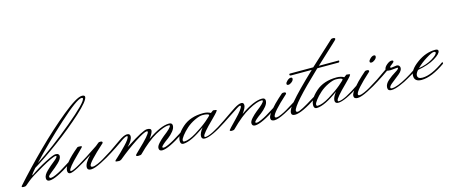

<svg xmlns="http://www.w3.org/2000/svg" viewBox="-144 -1049 3660 1560"><g transform="rotate(-15 1686.0 -269.0)"><path d="M564 -549Q564 -556 554 -556Q514 -556 356.5 -413Q199 -270 74 -136Q218 -229 391 -373Q564 -517 564 -549ZM134 -6Q134 7 147.5 7Q161 7 188 -5Q215 -17 236 -29.5Q257 -42 286.5 -60.5Q316 -79 318 -80L320 -65Q185 25 131 25Q105 25 105 -1Q105 -27 137.5 -58.5Q170 -90 202.5 -115Q235 -140 235 -151Q235 -155 228 -155Q205 -155 103 -97.5Q1 -40 -30 -13L-66 17Q-70 21 -86 21Q-102 21 -102 15Q-102 12 -98 7Q7 -111 137 -240Q267 -369 391.5 -470.5Q516 -572 561 -572Q585 -572 585 -557Q585 -525 484.5 -433.5Q384 -342 259 -250Q134 -158 44 -104Q9 -64 4 -53Q8 -53 10 -54Q74 -99 143 -134Q212 -169 230 -169Q248 -169 254.5 -162Q261 -155 261 -147Q261 -123 229.5 -93Q198 -63 166 -39Q134 -15 134 -6Z M417 -177Q422 -181 444 -179Q455 -177 455 -174.5Q455 -172 450 -166Q445 -160 402 -118Q313 -31 313 -9Q313 -4 319 -4Q353 -4 566 -148L593 -170Q598 -174 612 -173Q626 -172 626 -163Q626 -159 623 -156Q483 -30 483 -4Q483 7 499 7Q515 7 542 -5Q569 -17 590 -29.5Q611 -42 640.5 -60.5Q670 -79 672 -80L674 -65Q628 -35 569 -5Q510 25 479.5 25Q449 25 449 0Q449 -35 503 -91Q346 11 309 11Q287 11 287 -15Q287 -70 417 -177Z M767 -127Q719 -93 666 -60L663 -74L758 -140Q807 -175 833 -175Q859 -175 859 -153Q859 -120 813 -74L830 -84Q967 -173 1001 -173Q1035 -173 1035 -155Q1035 -135 1003 -92Q1117 -171 1186 -171Q1213 -171 1213 -148Q1213 -125 1193 -100.5Q1173 -76 1149 -58Q1085 -12 1085 0Q1085 7 1096.5 7Q1108 7 1135 -5Q1162 -17 1183 -29.5Q1204 -42 1233.5 -60.5Q1263 -79 1265 -80L1267 -65Q1132 25 1078 25Q1052 25 1052 0Q1052 -17 1073.5 -40.5Q1095 -64 1120 -84Q1189 -136 1189 -153Q1189 -158 1178 -158Q1141 -158 1068 -118Q995 -78 906 12Q900 18 880.5 18Q861 18 861 9Q861 5 896 -28Q1003 -129 1003 -151Q1003 -157 996 -157Q973 -157 895.5 -106.5Q818 -56 737 11Q725 18 718 18Q687 18 687 11Q687 7 714.5 -17Q742 -41 788.5 -89.5Q835 -138 835 -157Q835 -161 830 -161Q812 -161 767 -127Z M1270 2Q1308 2 1371.5 -36.5Q1435 -75 1477.5 -111Q1520 -147 1520 -153Q1520 -159 1505.5 -163Q1491 -167 1466 -167Q1441 -167 1400 -147.5Q1359 -128 1329 -101Q1299 -74 1279 -48Q1259 -22 1259 -10Q1259 2 1270 2ZM1538 -166Q1558 -182 1560 -182Q1587 -179 1588 -177.5Q1589 -176 1589 -174Q1589 -172 1581 -161.5Q1573 -151 1534 -112Q1437 -17 1437 3Q1437 11 1444 11Q1492 11 1624 -80L1626 -65Q1493 22 1438 22Q1411 22 1411 -3.5Q1411 -29 1442 -70Q1324 17 1258 18Q1234 18 1234 -11Q1234 -63 1300.5 -122Q1367 -181 1476 -181Q1512 -181 1538 -166Z M1785 -92Q1899 -171 1968 -171Q1995 -171 1995 -148Q1995 -125 1975 -100.5Q1955 -76 1931 -58Q1867 -12 1867 0Q1867 7 1878.5 7Q1890 7 1917 -5Q1944 -17 1965 -29.5Q1986 -42 2015.5 -60.5Q2045 -79 2047 -80L2049 -65Q1914 25 1860 25Q1834 25 1834 0Q1834 -17 1855.5 -40.5Q1877 -64 1902 -84Q1971 -136 1971 -153Q1971 -158 1960 -158Q1923 -158 1850 -118Q1777 -78 1688 12Q1682 18 1665.5 18Q1649 18 1649 9Q1649 6 1718 -65Q1787 -136 1787 -157Q1787 -162 1780.5 -162Q1774 -162 1753.5 -149Q1733 -136 1690.5 -107.5Q1648 -79 1618 -60L1615 -74Q1630 -84 1656 -102Q1682 -120 1699 -131.5Q1716 -143 1736 -156Q1775 -180 1796 -180Q1817 -180 1817 -157.5Q1817 -135 1785 -92Z M2251 -264Q2251 -250 2235 -237Q2219 -224 2205.5 -224Q2192 -224 2192 -235Q2192 -246 2208 -260.5Q2224 -275 2237.5 -275Q2251 -275 2251 -264ZM2166 -156Q2031 -34 2031 -3Q2031 7 2044.5 7Q2058 7 2085 -5Q2112 -17 2133 -29.5Q2154 -42 2183.5 -60.5Q2213 -79 2215 -80L2217 -65Q2171 -35 2112 -5Q2053 25 2022.5 25Q1992 25 1992 0Q1992 -21 2028 -63.5Q2064 -106 2100 -138L2136 -170Q2141 -174 2155 -173Q2169 -172 2169 -163Q2169 -159 2166 -156Z M2670 -486Q2670 -482 2659 -471.5Q2648 -461 2619.5 -434.5Q2591 -408 2551 -371Q2511 -334 2484 -309H2651Q2654 -309 2654 -305Q2654 -293 2645 -293H2467Q2209 -49 2209 -4Q2209 7 2223 7Q2247 7 2363 -66Q2383 -78 2387 -80L2389 -65Q2253 25 2196 25Q2166 25 2166 3Q2166 -28 2213 -81Q2275 -155 2420 -292H2248Q2234 -292 2234 -300.5Q2234 -309 2242 -309H2437L2637 -493Q2642 -497 2656 -496Q2670 -495 2670 -486Z M2392 2Q2430 2 2493.5 -36.5Q2557 -75 2599.5 -111Q2642 -147 2642 -153Q2642 -159 2627.5 -163Q2613 -167 2588 -167Q2563 -167 2522 -147.5Q2481 -128 2451 -101Q2421 -74 2401 -48Q2381 -22 2381 -10Q2381 2 2392 2ZM2660 -166Q2680 -182 2682 -182Q2709 -179 2710 -177.5Q2711 -176 2711 -174Q2711 -172 2703 -161.5Q2695 -151 2656 -112Q2559 -17 2559 3Q2559 11 2566 11Q2614 11 2746 -80L2748 -65Q2615 22 2560 22Q2533 22 2533 -3.5Q2533 -29 2564 -70Q2446 17 2380 18Q2356 18 2356 -11Q2356 -63 2422.5 -122Q2489 -181 2598 -181Q2634 -181 2660 -166Z M2950 -264Q2950 -250 2934 -237Q2918 -224 2904.5 -224Q2891 -224 2891 -235Q2891 -246 2907 -260.5Q2923 -275 2936.5 -275Q2950 -275 2950 -264ZM2865 -156Q2730 -34 2730 -3Q2730 7 2743.5 7Q2757 7 2784 -5Q2811 -17 2832 -29.5Q2853 -42 2882.5 -60.5Q2912 -79 2914 -80L2916 -65Q2870 -35 2811 -5Q2752 25 2721.5 25Q2691 25 2691 0Q2691 -21 2727 -63.5Q2763 -106 2799 -138L2835 -170Q2840 -174 2854 -173Q2868 -172 2868 -163Q2868 -159 2865 -156Z M3049 -142 3096 -148Q3108 -148 3115 -140Q3122 -132 3122 -121Q3122 -99 3091 -73Q3060 -47 3029.5 -24Q2999 -1 2999 13Q2999 21 3012 21Q3055 21 3143 -29Q3181 -50 3224 -80L3226 -65Q3192 -43 3150 -20Q3126 -5 3080 14.5Q3034 34 3004 34Q2974 34 2974 7Q2974 -24 3006 -51.5Q3038 -79 3069.5 -97.5Q3101 -116 3101 -126Q3101 -129 3094 -129L3038 -124Q3022 -124 3009 -127Q2961 -93 2908 -60L2905 -74L3000 -140Q3001 -159 3024 -178Q3047 -197 3063 -197Q3079 -197 3079 -188.5Q3079 -180 3060 -167Q3041 -154 3041 -148Q3041 -142 3049 -142Z M3429 -168Q3429 -176 3413 -176Q3397 -176 3348 -145.5Q3299 -115 3265 -80Q3332 -91 3380.5 -120.5Q3429 -150 3429 -168ZM3233 -27Q3233 2 3273 2Q3349 2 3462 -80L3464 -65Q3346 18 3262 18Q3202 18 3202 -32Q3202 -82 3276.5 -136Q3351 -190 3430 -190Q3455 -190 3455 -175Q3455 -151 3399.5 -117.5Q3344 -84 3254 -68Q3233 -44 3233 -27Z"/></g></svg>

Font: Monsieur La Doulaise
Style: Regular
Weight: 400
Designer: Alejandro Paul
Foundry: Alejandro Paul
Version: Version 1.000